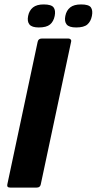

<svg xmlns="http://www.w3.org/2000/svg" viewBox="-20 -847 437 867"><path d="M164 -14Q161 0 146 0H26Q10 0 13 -14L150 -658Q153 -673 169 -673H289Q295 -673 299 -669Q303 -665 301 -658ZM227 -775Q222 -750 206 -736.5Q190 -723 155 -723Q124 -723 113 -736.5Q102 -750 107 -775Q112 -800 129 -813.5Q146 -827 177 -827Q212 -827 222 -813.5Q232 -800 227 -775ZM395 -775Q390 -750 374.5 -736.5Q359 -723 324 -723Q292 -723 281 -736.5Q270 -750 275 -775Q280 -800 297 -813.5Q314 -827 346 -827Q381 -827 390.5 -813.5Q400 -800 395 -775Z"/></svg>

Font: Glory Thin ExtraBold
Style: Italic
Weight: 800
Italic angle: -12°
Version: Version 1.011